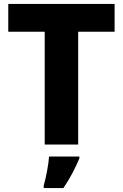

<svg xmlns="http://www.w3.org/2000/svg" viewBox="-20 -734 625 975"><path d="M377 0H207V-573H22V-714H562V-573H377ZM383 71Q367 108 348 144.5Q329 181 302 221H202V208Q211 177 219 134.5Q227 92 229 61H383Z"/></svg>

Font: Noto Sans Gujarati UI ExtraBold
Style: Regular
Weight: 800
Designer: Jelle Bosma - Monotype Design Team, Universal Thirst
Foundry: Monotype Imaging Inc.
Version: Version 2.106; ttfautohint (v1.8.4.7-5d5b)